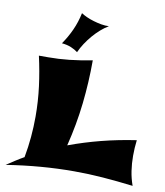

<svg xmlns="http://www.w3.org/2000/svg" viewBox="-89 -878 828 962"><g transform="rotate(10 325.0 -397.5)"><path d="M649.9 2.9Q569.3 -6.8 495.6 -12.5Q421.9 -18.1 349.1 -18.1Q265.1 -18.1 180.4 -11.2Q95.7 -4.4 4.9 9.8Q26.4 -4.4 47.9 -18.3Q69.3 -32.2 91.8 -44.9Q101.6 -98.1 106.2 -150.1Q110.8 -202.1 110.8 -253.9Q110.8 -331.5 101.1 -407Q91.3 -482.4 74.2 -558.1H121.1Q174.8 -558.1 228.8 -564Q282.7 -569.8 344.2 -582Q344.2 -470.2 332 -360.6Q319.8 -251 292 -140.1Q371.1 -169.4 454.8 -190.9Q538.6 -212.4 630.9 -226.1Q628.4 -206.5 627.2 -186.5Q626 -166.5 626 -146Q626 -106.9 631.6 -69.6Q637.2 -32.2 649.9 2.9ZM394 -764.2Q373.5 -752 354 -734.9Q334.5 -717.8 316.9 -697.3Q299.3 -676.8 284.4 -654.1Q269.5 -631.3 259.3 -608.4Q245.1 -619.6 224.6 -628.2Q204.1 -636.7 177.2 -639.2Q202.6 -675.8 221.4 -717Q240.2 -758.3 250 -805.2Q260.7 -797.9 277.8 -790Q294.9 -782.2 314.7 -776.4Q334.5 -770.5 355 -766.8Q375.5 -763.2 394 -764.2Z"/></g></svg>

Font: Shojumaru
Style: Regular
Weight: 400
Version: Version 1.001